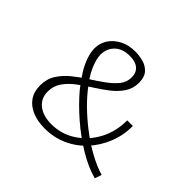

<svg xmlns="http://www.w3.org/2000/svg" viewBox="-118 -619 769 769"><g transform="rotate(45 266.5 -234.5)"><path d="M496 2Q447 -11 393 -43.5Q339 -76 289.5 -119Q240 -162 203 -206Q179 -236 162 -263.5Q145 -291 136 -317.5Q127 -344 127 -365Q127 -395 142.5 -418.5Q158 -442 186 -457Q214 -472 253 -472Q274 -472 297 -466Q320 -460 335.5 -443Q351 -426 351 -393Q351 -361 334 -335.5Q317 -310 290.5 -289.5Q264 -269 234 -250Q204 -231 177.5 -211Q151 -191 134 -166.5Q117 -142 117 -111Q117 -72 145 -50Q173 -28 220 -28Q276 -28 322.5 -58Q369 -88 396.5 -139Q424 -190 424 -254H456Q456 -201 437 -154Q418 -107 385 -71.5Q352 -36 308 -16.5Q264 3 213 3Q172 3 141.5 -10Q111 -23 94.5 -47Q78 -71 78 -106Q78 -143 95.5 -170.5Q113 -198 140 -220Q167 -242 197 -261Q227 -280 254 -299.5Q281 -319 298 -340Q315 -361 315 -389Q315 -415 298 -429.5Q281 -444 249 -444Q208 -444 185 -421.5Q162 -399 162 -365Q162 -339 178 -303Q194 -267 229 -225Q254 -194 287.5 -163Q321 -132 358.5 -104.5Q396 -77 434 -57Q472 -37 506 -27Z"/></g></svg>

Font: Ysabeau SC ExtraLight
Style: Regular
Weight: 250
Designer: Christian Thalmann (Catharsis Fonts)
Version: Version 2.001;gftools[0.9.30]; featfreeze: smcp